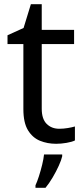

<svg xmlns="http://www.w3.org/2000/svg" viewBox="-20 -679 401 920"><path d="M264 -62Q284 -62 305 -65.5Q326 -69 339 -73V-6Q325 1 299 5.5Q273 10 249 10Q207 10 171.5 -4.5Q136 -19 114 -55Q92 -91 92 -156V-468H16V-510L93 -545L128 -659H180V-536H335V-468H180V-158Q180 -109 203.5 -85.5Q227 -62 264 -62ZM278 70Q274 88 261.5 115.5Q249 143 232.5 171Q216 199 198 221H150V209Q158 192 166.5 165.5Q175 139 182 110.5Q189 82 191 61H278Z"/></svg>

Font: Noto Sans Myanmar UI
Style: Regular
Weight: 400
Designer: Monotype Design Team
Foundry: Monotype Imaging Inc.
Version: Version 2.103; ttfautohint (v1.8.4.7-5d5b)